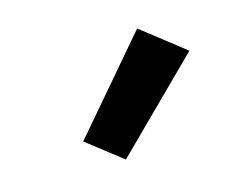

<svg xmlns="http://www.w3.org/2000/svg" viewBox="-55 -910 611 472"><g transform="rotate(-15 250.0 -674.0)"><path d="M214 -522 124 -592 324 -826 434 -740Z"/></g></svg>

Font: Iosevka Heavy
Style: Regular
Weight: 900
Monospace: yes
Designer: Belleve Invis
Foundry: Belleve Invis
Version: Version 32.5.0; ttfautohint (v1.8.4)